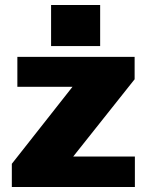

<svg xmlns="http://www.w3.org/2000/svg" viewBox="-20 -743 589 763"><path d="M378 -723H183V-560H378ZM27 0H516V-121H271L515 -428V-517H49V-398H268L27 -92Z"/></svg>

Font: United Sans Black
Style: Regular
Weight: 900
Designer: Pablo Impallari, Rodrigo Fuenzalida (Modified by Dan O. Williams)
Version: Version 1.000;PS 001.000;hotconv 1.0.88;makeotf.lib2.5.64775